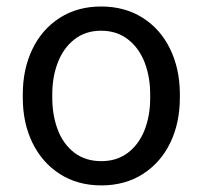

<svg xmlns="http://www.w3.org/2000/svg" viewBox="-20 -558 621 588"><path d="M49.8 -269.5Q49.8 -346.2 79.1 -407.2Q108.4 -468.3 162.8 -503.2Q217.3 -538.1 289.6 -538.1Q361.8 -538.1 416.3 -503.9Q470.7 -469.7 500.2 -409.7Q529.8 -349.6 530.8 -274.4V-258.3Q530.8 -181.6 501.5 -120.8Q472.2 -60.1 417.5 -25.1Q362.8 9.8 290.5 9.8Q217.8 9.8 163.3 -25.1Q108.9 -60.1 79.3 -120.8Q49.8 -181.6 49.8 -258.3ZM140.1 -258.3Q140.1 -204.6 157 -160.4Q173.8 -116.2 207.8 -90.3Q241.7 -64.5 290.5 -64.5Q337.9 -64.5 371.6 -90.1Q405.3 -115.7 422.6 -159.4Q439.9 -203.1 439.9 -256.8V-269.5Q439.9 -322.8 422.9 -366.9Q405.8 -411.1 371.8 -437.5Q337.9 -463.9 289.6 -463.9Q241.7 -463.9 208 -437.5Q174.3 -411.1 157.2 -366.9Q140.1 -322.8 140.1 -269.5Z"/></svg>

Font: Mardoto
Style: Regular
Weight: 400
Designer: Christian Robertson, Vahan Hovhannisyan
Foundry: Google
Version: Version 1.000